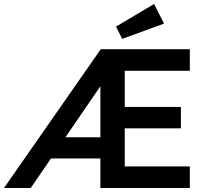

<svg xmlns="http://www.w3.org/2000/svg" viewBox="-20 -948 1046 968"><path d="M0 0H135L237 -149H486V0H937V-109H609V-301H892V-409H609V-591H937V-700H488ZM310 -256 486 -513V-256ZM565 -814 596 -752 807 -829 757 -928Z"/></svg>

Font: Easer Grotesk Medium
Style: Regular
Weight: 500
Designer: Boardeaser, Bonnie Shaver-Troup, Thomas Jockin
Foundry: Lexend
Version: Version 1.001;Glyphs 3.1.2 (3151)